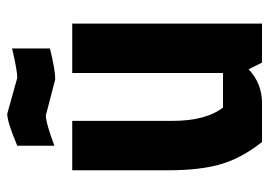

<svg xmlns="http://www.w3.org/2000/svg" viewBox="-124 -602 726 517"><g transform="rotate(-90 238.5 -343.0)"><path d="M220 0H115Q71 -56 55 -112Q39 -168 39 -252V-511H172V-242Q172 -151 208 -105H301V-511H434V0H329L311 -36Q273 0 220 0ZM283 -557 187 -582Q166 -582 105 -559V-659Q169 -686 191 -686L288 -659Q308 -659 367 -673V-571Q306 -556 283 -557Z"/></g></svg>

Font: Jockey One
Style: Regular
Weight: 400
Designer: TypeTogether
Foundry: TypeTogether
Version: Version 1.002